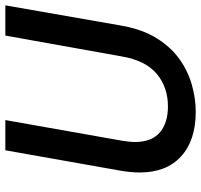

<svg xmlns="http://www.w3.org/2000/svg" viewBox="-37 -703 752 718"><g transform="rotate(-90 339.0 -344.0)"><path d="M280 12Q173 12 113 -43Q53 -98 53 -197Q53 -229 59 -265L136 -700H249L172 -265Q170 -252 168.5 -239.5Q167 -227 167 -216Q167 -153 202.5 -122.5Q238 -92 300 -92Q372 -92 422 -134Q472 -176 487 -265L565 -700H678L602 -265Q588 -186 554 -132.5Q520 -79 475 -47.5Q430 -16 379 -2Q328 12 280 12Z"/></g></svg>

Font: Rethink Sans SemiBold
Style: Italic
Weight: 600
Italic angle: -10°
Designer: The Rethink Sans project authors (Hans Thiessen). DM Sans designed by Colophon Foundry.
Foundry: Rethink Communications LLC
Version: Version 1.001